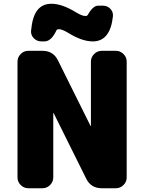

<svg xmlns="http://www.w3.org/2000/svg" viewBox="-20 -1000 766 1020"><path d="M596 -730Q619 -730 636 -713Q653 -696 653 -673V-57Q653 -34 636 -17Q619 0 596 0H520Q463 0 438 -51L265 -399Q265 -400 264 -400Q263 -400 263 -399V-57Q263 -34 246 -17Q229 0 206 0H130Q107 0 90 -17Q73 -34 73 -57V-673Q73 -696 90 -713Q107 -730 130 -730H206Q263 -730 288 -679L461 -331Q461 -330 462 -330Q463 -330 463 -331V-673Q463 -696 480 -713Q497 -730 520 -730ZM502 -970H526Q550 -970 566 -953.5Q582 -937 580 -914Q566 -780 473 -780Q416 -780 343 -825Q310 -845 293 -845Q282 -845 279 -837Q252 -780 216 -780H200Q176 -780 159.5 -797Q143 -814 145 -837Q152 -913 179 -946.5Q206 -980 253 -980Q310 -980 383 -935Q416 -915 433 -915Q444 -915 447 -922Q474 -970 502 -970Z"/></svg>

Font: Rounded Mplus 1c Black
Style: Regular
Weight: 900
Version: Version 1.059.20150529